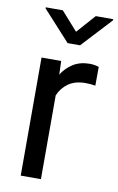

<svg xmlns="http://www.w3.org/2000/svg" viewBox="-86 -798 522 846"><g transform="rotate(10 175.5 -375.0)"><path d="M324.2 -531.2 323.7 -447.3Q303.7 -451.2 279.8 -451.2Q233.4 -451.2 203.6 -430.4Q173.8 -409.7 159.2 -375V0H68.8V-528.3H156.7L158.7 -467.8Q178.7 -500 209.7 -519Q240.7 -538.1 284.2 -538.1Q293.9 -538.1 306.6 -535.9Q319.3 -533.7 324.2 -531.2ZM125 -749.5 198.7 -666.5 272.5 -749.5H350.6V-744.6L226.6 -610.8H170.9L48.8 -744.6V-749.5Z"/></g></svg>

Font: Vazirmatn UI FD
Style: Regular
Weight: 400
Designer: Saber Rastikerdar
Foundry: Saber Rastikerdar
Version: Version 33.003